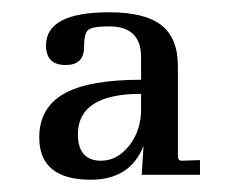

<svg xmlns="http://www.w3.org/2000/svg" viewBox="-20 -635 390 313"><path d="M44 -411Q44 -459 84 -482Q124 -505 210 -505V-542Q210 -592 158 -592Q130 -592 123.5 -586Q117 -580 117 -558Q117 -529 87 -529Q55 -529 55 -561Q55 -615 158 -615Q216 -615 243 -594Q270 -573 270 -527V-380Q270 -373 276 -373L306 -374V-350H211L214 -397Q192 -342 128 -342Q44 -342 44 -411ZM107 -416Q107 -373 145 -373Q171 -373 190.5 -397.5Q210 -422 210 -457V-482Q107 -482 107 -416Z"/></svg>

Font: Unna
Style: Regular
Weight: 400
Designer: Jorge de Buen U.
Foundry: Omnibus-Type
Version: Version 2.006;PS 002.006;hotconv 1.0.70;makeotf.lib2.5.58329